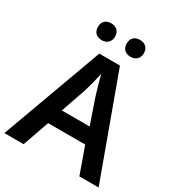

<svg xmlns="http://www.w3.org/2000/svg" viewBox="-211 -1050 1095 1184"><g transform="rotate(30 336.0 -458.0)"><path d="M172 -856C172 -815 199 -796 233 -796C265 -796 294 -815 294 -856C294 -898 265 -916 233 -916C199 -916 172 -898 172 -856ZM377 -856C377 -815 404 -796 438 -796C470 -796 499 -815 499 -856C499 -898 470 -916 438 -916C404 -916 377 -898 377 -856ZM534 0H671L409 -717H262L0 0H137L203 -188H467ZM374 -476 435 -298H237L299 -476C309 -508 325 -570 335 -615C343 -580 366 -500 374 -476Z"/></g></svg>

Font: Noto Sans Myanmar UI SemiBold
Style: Regular
Weight: 600
Designer: Monotype Design Team
Foundry: Monotype Imaging Inc.
Version: Version 2.103